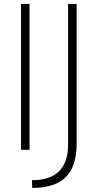

<svg xmlns="http://www.w3.org/2000/svg" viewBox="-20 -752 490 964"><path d="M128.4 -732.4H85.4V0H128.4ZM141.6 191.4Q217.8 191.4 267.1 167.5Q316.4 143.6 340.6 94.2Q364.7 44.9 364.7 -30.3V-732.4H321.8V-24.9Q321.8 63 276.4 107.9Q231 152.8 140.6 152.8Z"/></svg>

Font: Kumbh Sans ExtraLight
Style: Regular
Weight: 250
Version: Version 1.005